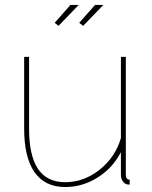

<svg xmlns="http://www.w3.org/2000/svg" viewBox="-20 -750 616 780"><path d="M217.8 -645 202.1 -657.2 266.1 -730H299.8ZM317.9 -645 301.8 -657.2 366.2 -730H399.9ZM78.1 -228V-519H98.1V-228Q98.1 -117.7 134.5 -63.7Q170.9 -9.8 245.1 -9.8Q320.3 -9.8 384.3 -60.3Q448.2 -110.8 471.2 -189V-519H491.2V-40Q491.2 -20 506.8 -20V0Q496.1 0 493.2 -2Q483.4 -5.4 477.3 -16.1Q471.2 -26.9 471.2 -40V-131.8Q437.5 -66.9 376.2 -28.6Q314.9 9.8 245.1 9.8Q162.6 9.8 120.4 -50.3Q78.1 -110.4 78.1 -228Z"/></svg>

Font: Rawline Thin
Style: Regular
Weight: 250
Designer: Matt McInerney, Pablo Impallari, Rodrigo Fuenzalida
Foundry: Matt McInerney, Pablo Impallari, Rodrigo Fuenzalida
Version: Version 4.020;PS 004.020;hotconv 1.0.88;makeotf.lib2.5.64775